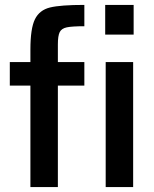

<svg xmlns="http://www.w3.org/2000/svg" viewBox="-20 -763 628 783"><path d="M104 -414H20V-510H104V-561Q104 -647 122.5 -684.5Q141 -722 184 -732.5Q227 -743 324 -743V-656Q274 -656 252.5 -651.5Q231 -647 223.5 -632Q216 -617 216 -582V-510H324V-414H216V0H104ZM409 -622V-743H525V-622ZM411 0V-510H523V0Z"/></svg>

Font: Saira Semi Condensed Medium
Style: Regular
Weight: 500
Width: 4
Designer: Hector Gatti with collaboration of the Omnibus-Type team
Foundry: Omnibus-Type
Version: Version 1.001; ttfautohint (v1.8)